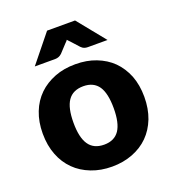

<svg xmlns="http://www.w3.org/2000/svg" viewBox="-134 -832 849 942"><g transform="rotate(-20 290.5 -361.0)"><path d="M291.5 -526.4Q351.1 -526.4 398.9 -507.8Q448.2 -488.8 482.4 -455.1Q516.6 -420.9 536.6 -371.6Q555.7 -321.8 555.7 -260.7Q555.7 -198.7 536.6 -148.9Q517.1 -99.1 482.4 -64.5Q448.2 -30.3 398.9 -11.2Q349.6 7.8 291.5 7.8Q232.4 7.8 183.6 -11.2Q133.3 -30.8 99.6 -64.5Q63.5 -100.1 44.9 -148.9Q25.4 -198.2 25.4 -260.7Q25.4 -322.3 44.9 -371.6Q63.5 -419.9 99.6 -455.1Q133.8 -488.3 183.6 -507.8Q231.4 -526.4 291.5 -526.4ZM291.5 -106.9Q344.7 -106.9 370.6 -145Q395.5 -182.6 395.5 -259.3Q395.5 -336.9 370.6 -374Q344.7 -411.6 291.5 -411.6Q236.8 -411.6 210.9 -374Q185.5 -336.9 185.5 -259.3Q185.5 -182.1 210.9 -145Q236.3 -106.9 291.5 -106.9ZM364.3 -728.5 481.4 -584H378.4Q369.1 -584 360.8 -586.9Q353.5 -588.9 344.2 -598.1L306.6 -639.6L300.3 -646Q297.9 -648.4 293.9 -653.3L288.1 -646L281.7 -639.6L243.2 -598.1Q235.4 -590.8 226.6 -587.4Q218.3 -584 208.5 -584H101.6L218.3 -728.5Z"/></g></svg>

Font: Lato-ExtraBold
Style: Regular
Weight: 500
Designer: Lukasz Dziedzic with Adam Twardoch and Botio Nikoltchev
Foundry: tyPoland Lukasz Dziedzic
Version: ""